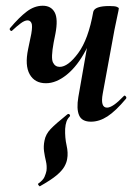

<svg xmlns="http://www.w3.org/2000/svg" viewBox="-20 -415 480 669"><path d="M119 234Q118 235 114.5 230.5Q111 226 113 225Q130 213 135 201.5Q140 190 142 180Q144 163 140 146.5Q136 130 133.5 112.5Q131 95 135 75Q139 53 156 35Q173 17 214 -16Q219 -20 222.5 -16Q226 -12 222 -8Q215 -1 211.5 9Q208 19 207 34Q206 65 212 91.5Q218 118 214 139Q212 152 204 166Q196 180 177 196Q158 212 119 234ZM140 -125Q101 -125 83.5 -156Q66 -187 78 -244L89 -297Q94 -326 89.5 -335Q85 -344 76 -344Q66 -344 52.5 -334Q39 -324 23 -309Q20 -305 16 -309Q12 -313 15 -317Q47 -355 73.5 -375Q100 -395 129 -395Q158 -395 170.5 -372Q183 -349 173 -297L167 -267Q157 -213 164.5 -197.5Q172 -182 188 -182Q217 -182 252.5 -230Q288 -278 305 -374L324 -373Q309 -297 279.5 -241Q250 -185 213 -155Q176 -125 140 -125ZM297 9Q265 9 255.5 -13.5Q246 -36 253 -77L305 -374Q310 -394 361 -394Q381 -394 387.5 -391Q394 -388 394 -386Q394 -382 389 -360Q384 -338 379 -312L338 -89Q329 -40 353 -40Q363 -40 377.5 -50Q392 -60 411 -80Q414 -84 418 -79.5Q422 -75 419 -71Q383 -28 354.5 -9.5Q326 9 297 9Z"/></svg>

Font: Cormorant Garamond Light
Style: Italic
Weight: 300
Italic angle: -10°
Designer: Christian Thalmann (Catharsis Fonts)
Foundry: Catharsis Fonts
Version: Version 4.001